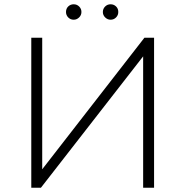

<svg xmlns="http://www.w3.org/2000/svg" viewBox="-20 -876 865 896"><path d="M126 -700H177V-86L654 -700H699V0H648V-613L171 0H126ZM288 -820Q288 -836 298.5 -846Q309 -856 324 -856Q339 -856 349.5 -845.5Q360 -835 360 -820Q360 -805 349 -794.5Q338 -784 324 -784Q309 -784 298.5 -794.5Q288 -805 288 -820ZM460 -820Q460 -835 470.5 -845.5Q481 -856 496 -856Q511 -856 521.5 -846Q532 -836 532 -820Q532 -805 521.5 -794.5Q511 -784 496 -784Q482 -784 471 -794.5Q460 -805 460 -820Z"/></svg>

Font: Montserrat Atlas Light
Style: Regular
Weight: 300
Designer: Julieta Ulanovsky
Foundry: Julieta Ulanovsky
Version: Version 7.200